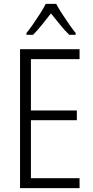

<svg xmlns="http://www.w3.org/2000/svg" viewBox="-20 -967 480 987"><path d="M389 0H83V-714H389V-663H139V-399H375V-349H139V-51H389ZM269 -947Q281 -924 299.5 -895.5Q318 -867 337 -840Q356 -813 369 -797V-788H336Q313 -810 289 -840Q265 -870 242 -898Q220 -870 195.5 -839.5Q171 -809 150 -788H116V-797Q132 -817 150.5 -843.5Q169 -870 186.5 -897.5Q204 -925 215 -947Z"/></svg>

Font: Noto Sans Telugu Condensed Light
Style: Regular
Weight: 300
Width: 3
Designer: Jelle Bosma - Monotype Design Team
Foundry: Monotype Imaging Inc.
Version: Version 2.005; ttfautohint (v1.8.4.7-5d5b)